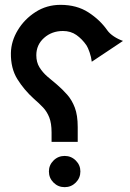

<svg xmlns="http://www.w3.org/2000/svg" viewBox="-20 -773 538 793"><path d="M193 -187V-226Q193 -264 183.5 -288Q174 -312 158 -329Q142 -346 121 -364Q79 -402 51.5 -446.5Q24 -491 25 -554Q26 -603 53.5 -648.5Q81 -694 127 -723.5Q173 -753 230 -753Q297 -753 345 -722Q393 -691 423 -648Q433 -634 450.5 -622.5Q468 -611 488 -604L359 -518Q357 -537 350 -557Q343 -577 337 -586Q319 -612 295.5 -628.5Q272 -645 240 -645Q194 -645 162 -616.5Q130 -588 130 -545Q130 -516 143 -495Q156 -474 175.5 -457Q195 -440 216 -423Q238 -404 257.5 -382Q277 -360 289 -328.5Q301 -297 301 -248V-187ZM247 0Q220 0 201 -19Q182 -38 182 -65Q182 -91 201 -110Q220 -129 247 -129Q274 -129 293 -110Q312 -91 312 -65Q312 -38 293 -19Q274 0 247 0Z"/></svg>

Font: Reem Kufi Medium
Style: Regular
Weight: 500
Designer: Khaled Hosny
Version: Version 1.001